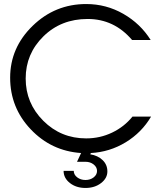

<svg xmlns="http://www.w3.org/2000/svg" viewBox="-20 -742 801 942"><path d="M292 96.2H341.8Q341.8 115.2 358.9 128.2Q376 141.1 399.4 141.1Q422.9 141.1 439.5 128.2Q456.1 115.2 456.1 96.7Q456.1 78.1 439.5 64.9Q422.9 51.8 399.9 51.8H357.9L377.9 8.8Q231.9 -1 130.9 -107.4Q29.8 -213.9 29.8 -360.8Q29.8 -507.8 139.9 -615Q250 -722.2 402.8 -722.2Q501 -722.2 585 -674.1Q668.9 -626 719.2 -545.9H627.9Q540 -648.9 409.9 -648.9Q279.8 -648.9 192.9 -563.5Q106 -478 106 -356.9Q106 -235.8 192.4 -149.4Q278.8 -63 402.8 -63Q470.7 -63 530.3 -91.6Q589.8 -120.1 629.9 -169.9H721.2Q675.3 -91.8 596.7 -43.9Q518.1 3.9 425.8 8.8L422.9 15.1Q460 21 483.4 43.5Q506.8 65.9 506.8 99.1Q506.8 132.3 475.8 156.2Q444.8 180.2 399.4 180.2Q354 180.2 323 156Q292 131.8 292 96.2Z"/></svg>

Font: Arcon-Regular
Style: Regular
Weight: 400
Designer: M. Zarth
Foundry: martin zarth - visuelle & digitale kommunikation
Version: Version 1.131;PS 001.131;hotconv 1.0.70;makeotf.lib2.5.58329